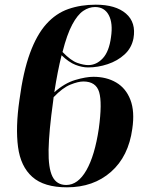

<svg xmlns="http://www.w3.org/2000/svg" viewBox="-20 -790 630 820"><path d="M266 10Q168 10 118 -34.5Q68 -79 57 -162.5Q46 -246 63 -363Q79 -484 108 -563Q137 -642 178 -687.5Q219 -733 272 -751.5Q325 -770 389 -770Q474 -770 518 -732Q562 -694 550 -626Q542 -585 512 -557.5Q482 -530 440 -516Q398 -502 356 -502Q331 -502 302.5 -513Q274 -524 243 -554Q226 -487 212 -396Q256 -435 301.5 -448.5Q347 -462 379 -462Q435 -462 476.5 -437.5Q518 -413 537 -363.5Q556 -314 545 -240Q529 -122 454 -56Q379 10 266 10ZM386 -760Q360 -760 335.5 -743.5Q311 -727 288.5 -685Q266 -643 247 -568Q283 -531 310 -521.5Q337 -512 357 -512Q392 -512 419 -541Q446 -570 454 -631Q463 -691 444.5 -725.5Q426 -760 386 -760ZM207 -358Q189 -229 187.5 -150.5Q186 -72 204 -36Q222 0 263 0Q313 0 349 -63Q385 -126 402 -241Q417 -351 403.5 -396.5Q390 -442 336 -442Q314 -442 280.5 -428.5Q247 -415 209 -375Q208 -367 207 -358Z"/></svg>

Font: Noto Serif Display SemiCondensed
Style: Bold Italic
Weight: 700
Width: 4
Italic angle: -12°
Designer: Monotype Design Team
Foundry: Monotype Imaging Inc.
Version: Version 2.009